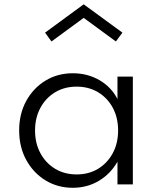

<svg xmlns="http://www.w3.org/2000/svg" viewBox="-20 -876 758 912"><path d="M326 16Q254 16 196.2 -19.2Q138.5 -54.5 104.8 -116Q71 -177.5 71 -256.5Q71 -334.5 104.2 -395.8Q137.5 -457 195.2 -492.5Q253 -528 326 -528Q395.5 -528 452 -495.5Q508.5 -463 538 -405.5V-512H611V0H538V-108Q505 -50 449.5 -17Q394 16 326 16ZM344 -47.5Q401.5 -47.5 445.8 -74.2Q490 -101 515.5 -148.2Q541 -195.5 541 -256Q541 -317 515.8 -364Q490.5 -411 446 -437.8Q401.5 -464.5 344 -464.5Q286.5 -464.5 242 -437.8Q197.5 -411 172 -364Q146.5 -317 146.5 -256Q146.5 -195.5 172 -148.2Q197.5 -101 242 -74.2Q286.5 -47.5 344 -47.5ZM224.5 -679 194 -721 377.5 -855.5 561.5 -721 530.5 -679 377.5 -791Z"/></svg>

Font: Spartan Thin
Style: Regular
Weight: 400
Version: Version 1.004